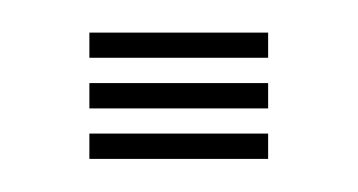

<svg xmlns="http://www.w3.org/2000/svg" viewBox="-20 -96 216 116"><path d="M34 0V-15.3H142V0ZM34 -61.1V-76.3H142V-61.1ZM34 -30.5V-45.8H142V-30.5Z"/></svg>

Font: Big Shoulders Inline Text SC Thin
Style: Regular
Weight: 100
Designer: Patric King
Foundry: XO Type Co
Version: Version 2.002